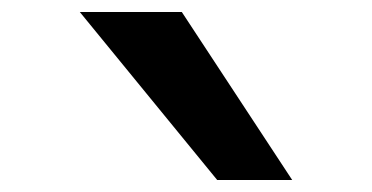

<svg xmlns="http://www.w3.org/2000/svg" viewBox="-20 -800 620 320"><path d="M342 -500H467L283 -780H113Z"/></svg>

Font: CommitMono-dimboump
Style: Bold
Weight: 700
Monospace: yes
Designer: Eigil Nikolajsen
Foundry: Eigil Nikolajsen
Version: Version 1.143